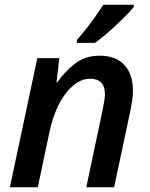

<svg xmlns="http://www.w3.org/2000/svg" viewBox="-20 -786 630 806"><path d="M21.5 0 136.7 -542H229L217.3 -439.9H220.2Q249.5 -482.9 293 -517.6Q336.4 -552.2 398.4 -552.2Q465.8 -552.2 502 -513.2Q538.1 -474.1 538.1 -406.2Q538.1 -385.7 534.7 -363Q531.2 -340.3 526.9 -319.3L459 0H342.3L411.6 -328.6Q415.5 -347.7 418 -362.8Q420.4 -377.9 420.4 -391.1Q420.4 -455.6 357.4 -455.6Q305.7 -455.6 258.3 -396.7Q210.9 -337.9 187.5 -231L138.7 0ZM302.7 -606V-618.2Q319.8 -637.2 340.1 -662.8Q360.4 -688.5 379.6 -715.8Q398.9 -743.2 414.1 -766.1H542V-757.3Q527.8 -739.3 498.8 -710.4Q469.7 -681.6 437.3 -653.1Q404.8 -624.5 378.9 -606Z"/></svg>

Font: Open Sans SemiBold
Style: Italic
Weight: 600
Italic angle: -12°
Designer: Monotype Design Team
Foundry: Monotype Imaging Inc.
Version: Version 3.003; ttfautohint (v1.8.4)